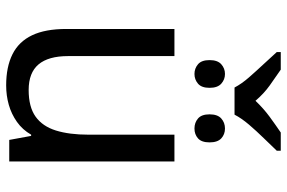

<svg xmlns="http://www.w3.org/2000/svg" viewBox="-174 -747 931 623"><g transform="rotate(90 291.5 -435.5)"><path d="M264 -731Q252 -754 231 -778Q210 -802 188 -825.5Q166 -849 149 -868V-881H206Q231 -864 257.5 -845Q284 -826 307 -799Q333 -826 359 -845Q385 -864 410 -881H469V-868Q451 -849 428 -825.5Q405 -802 384.5 -778Q364 -754 352 -731ZM220 -601Q202 -601 188.5 -612.5Q175 -624 175 -650Q175 -676 188.5 -688Q202 -700 220 -700Q238 -700 251.5 -688Q265 -676 265 -650Q265 -624 251.5 -612.5Q238 -601 220 -601ZM397 -601Q378 -601 364.5 -612.5Q351 -624 351 -650Q351 -676 364.5 -688Q378 -700 397 -700Q416 -700 429 -688Q442 -676 442 -650Q442 -624 429 -612.5Q416 -601 397 -601ZM504 -536V0H434L421 -71H417Q401 -43 375.5 -25Q350 -7 320 1.5Q290 10 257 10Q197 10 156 -10.5Q115 -31 94.5 -74Q74 -117 74 -185V-536H162V-191Q162 -127 189 -95Q216 -63 272 -63Q327 -63 358.5 -85.5Q390 -108 403.5 -151.5Q417 -195 417 -257V-536Z"/></g></svg>

Font: Noto Sans Display
Style: Regular
Weight: 400
Designer: Monotype Design Team
Foundry: Monotype Imaging Inc.
Version: Version 2.003